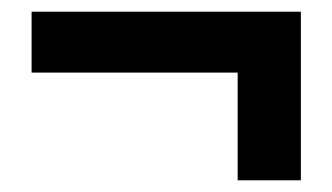

<svg xmlns="http://www.w3.org/2000/svg" viewBox="-20 -402 568 328"><path d="M386 -94V-278H34V-382H494V-94Z"/></svg>

Font: TypoPRO Source Sans Pro
Style: Bold
Weight: 700
Designer: Paul D. Hunt
Foundry: Adobe Systems Incorporated
Version: Version 2.020;PS 2.000;hotconv 1.0.86;makeotf.lib2.5.63406